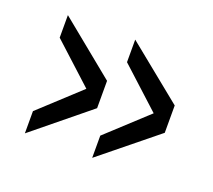

<svg xmlns="http://www.w3.org/2000/svg" viewBox="-71 -504 585 528"><g transform="rotate(20 221.0 -240.0)"><path d="M46 -67V-132L163 -240L46 -347V-413L209 -280V-200ZM243 -67V-132L360 -240L243 -347V-413L407 -280V-200Z"/></g></svg>

Font: Khartiya
Style: Regular
Weight: 500
Version: Version 1.0.1